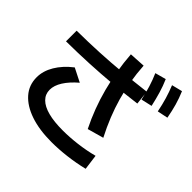

<svg xmlns="http://www.w3.org/2000/svg" viewBox="-204 -1066 1290 1290"><g transform="rotate(45 441.5 -421.0)"><path d="M70 -227.8Q70 -287.8 105 -346.7Q140 -405.6 204.4 -455.6L301.1 -406.7Q247.8 -361.1 219.4 -316.1Q191.1 -271.1 191.1 -230Q191.1 -187.8 220.6 -158.3Q250 -128.9 306.7 -113.9Q363.3 -98.9 446.7 -98.9Q512.2 -98.9 583.9 -107.8Q655.6 -116.7 723.3 -134.4L737.8 -25.6Q664.4 -7.8 590 1.1Q515.6 10 448.9 10Q332.2 10 247.8 -18.9Q163.3 -47.8 116.7 -100.6Q70 -153.3 70 -227.8ZM38.9 -638.9Q151.1 -640 251.7 -645Q352.2 -650 451.7 -659.4Q551.1 -668.9 662.2 -682.2L673.3 -581.1Q560 -566.7 458.9 -557.8Q357.8 -548.9 255.6 -543.9Q153.3 -538.9 38.9 -537.8ZM558.9 -224.4Q526.7 -288.9 501.1 -356.7Q475.6 -424.4 457.2 -494.4Q438.9 -564.4 426.7 -636.7Q414.4 -708.9 408.9 -784.4L523.3 -791.1Q527.8 -717.8 539.4 -650.6Q551.1 -583.3 569.4 -518.3Q587.8 -453.3 613.9 -388.3Q640 -323.3 674.4 -256.7ZM674.4 -620Q662.2 -675.6 648.3 -720.6Q634.4 -765.6 614.4 -811.1L692.2 -832.2Q712.2 -786.7 726.1 -739.4Q740 -692.2 752.2 -637.8ZM807.8 -641.1Q796.7 -696.7 783.3 -741.7Q770 -786.7 751.1 -833.3L826.7 -852.2Q846.7 -805.6 860 -758.9Q873.3 -712.2 883.3 -656.7Z"/></g></svg>

Font: Paperlogy 6 SemiBold
Style: Regular
Weight: 600
Designer: redesigned by Lee Juim, glyphs from Gmarket Sans & Montserrat
Foundry: PT&
Version: Version 1.001